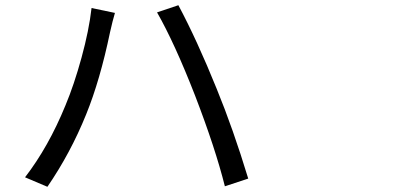

<svg xmlns="http://www.w3.org/2000/svg" viewBox="-20 -719 1540 730"><path d="M228.5 -317.4Q261.7 -396.5 290 -500Q318.4 -603.5 328.1 -688.5L417 -669.9Q408.2 -640.6 398.4 -596.7Q360.4 -414.1 307.6 -284.2Q248 -136.7 160.2 -8.8L75.2 -44.9Q164.1 -160.2 228.5 -317.4ZM721.7 -355.5Q643.6 -555.7 577.1 -671.9L658.2 -699.2Q729.5 -565.4 803.7 -381.8Q866.2 -229.5 923.8 -40L835 -10.7Q798.8 -155.3 721.7 -355.5Z"/></svg>

Font: Bpmf Zihi Sans Regular
Style: Regular
Weight: 400
Foundry: But Ko
Version: Version 1.320